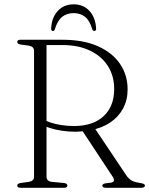

<svg xmlns="http://www.w3.org/2000/svg" viewBox="-20 -888 706 908"><path d="M583.5 -465.5Q583.5 -415 562 -375Q540.5 -335 501.5 -308.8Q462.5 -282.5 409.5 -272.5Q397.5 -271 385.8 -269.2Q374 -267.5 362 -266.2Q350 -265 337 -265Q305.5 -265 274.2 -269.5Q243 -274 216.5 -282.5Q190 -291 172 -303.5L177.5 -327.5Q193 -317 218 -308.8Q243 -300.5 272.2 -296.2Q301.5 -292 330 -292Q419 -292 469.5 -338.2Q520 -384.5 520 -467.5Q520 -528 490.8 -574.8Q461.5 -621.5 406.5 -648.2Q351.5 -675 274.5 -675H200V-52Q200 -42 206.2 -35.8Q212.5 -29.5 224 -28L283.5 -22.5Q292 -21 295.2 -18Q298.5 -15 298.5 -10.5Q298.5 0 283.5 0H76.5Q69 0 65.2 -3Q61.5 -6 61.5 -10.5Q61.5 -19.5 77 -22.5L117 -28Q128.5 -30 134.8 -36Q141 -42 141 -52V-648Q141 -658 134.8 -664Q128.5 -670 117 -672L77 -677.5Q61.5 -680.5 61.5 -689.5Q61.5 -694.5 65.2 -697.2Q69 -700 76.5 -700H275.5Q374 -700 442.8 -669.5Q511.5 -639 547.5 -586Q583.5 -533 583.5 -465.5ZM364.5 -277 425.5 -285.5 577.5 -58.5Q587 -44.5 599.8 -36Q612.5 -27.5 635.5 -24Q655 -21 660.2 -18Q665.5 -15 665.5 -10.5Q665.5 -6 661.2 -3Q657 0 648.5 0H480.5Q464 0 464 -10.5Q464 -14.5 467.8 -17.2Q471.5 -20 479 -21L504.5 -24Q517 -26 518.8 -33.5Q520.5 -41 512 -53.5ZM328.5 -826Q295.5 -826 273.5 -808Q251.5 -790 239.5 -750Q238 -745 235.8 -743.2Q233.5 -741.5 230 -741.5Q226.5 -741.5 224 -744.2Q221.5 -747 222 -753Q224 -804 252.8 -835.8Q281.5 -867.5 328.5 -867.5Q375 -867.5 403.5 -835.8Q432 -804 434.5 -753Q435 -747 432.2 -744.2Q429.5 -741.5 426 -741.5Q423.5 -741.5 421 -743.2Q418.5 -745 416 -750Q404.5 -790.5 382.5 -808.2Q360.5 -826 328.5 -826Z"/></svg>

Font: Fraunces ExtraLight
Style: Regular
Weight: 250
Version: Version 1.000;[b76b70a41]